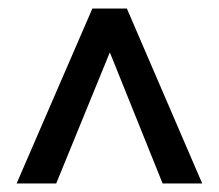

<svg xmlns="http://www.w3.org/2000/svg" viewBox="-20 -708 514 451"><path d="M112 -277H19L197 -688H278L455 -277H362L238 -585Z"/></svg>

Font: Roundo Medium
Style: Regular
Weight: 500
Designer: Namrata Goyal (Gurmukhi), Shiva Nallaperumal (Latin)
Foundry: Indian Type Foundry
Version: Version 1.000;PS 1.0;hotconv 1.0.88;makeotf.lib2.5.647800